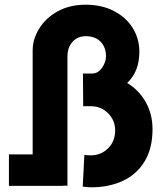

<svg xmlns="http://www.w3.org/2000/svg" viewBox="-20 -791 701 817"><path d="M629 -241Q629 -160 595.5 -104.5Q562 -49 503 -21.5Q444 6 368 6Q352 6 332 3L339 -132Q349 -130 366 -130Q410 -130 440 -160Q470 -190 470 -236Q470 -279 440 -309Q410 -339 367 -339H334L333 -478H368H373Q398 -479 414.5 -503Q431 -527 431 -551Q431 -590 408 -613.5Q385 -637 345 -637Q310 -637 288.5 -613Q267 -589 267 -550V-1H249V0H18V-134H119V-577Q119 -624 146.5 -669Q174 -714 225 -742.5Q276 -771 345 -771Q413 -771 465 -744Q517 -717 545 -671.5Q573 -626 573 -571Q573 -486 521 -438Q572 -407 600.5 -356Q629 -305 629 -241Z"/></svg>

Font: Arvo
Style: Bold
Weight: 700
Designer: Anton Koovit (Cyrillic Expansion: Cyreal)
Foundry: Anton Koovit, Yassin Baggar
Version: Version 3.000